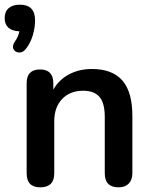

<svg xmlns="http://www.w3.org/2000/svg" viewBox="-47 -793 649 821"><path d="M63 -583Q50 -567 33.5 -568.5Q17 -570 10.5 -583.5Q4 -597 17 -616Q31 -635 36 -659Q-27 -662 -27 -716Q-27 -743 -10 -758Q7 -773 38 -773Q103 -773 103 -706Q103 -675 93 -641.5Q83 -608 63 -583ZM125 8Q67 8 67 -52V-437Q67 -496 124 -496Q181 -496 181 -437V-410Q206 -453 249 -475.5Q292 -498 346 -498Q433 -498 476 -449Q519 -400 519 -298V-52Q519 -24 503.5 -8Q488 8 460 8Q401 8 401 -52V-293Q401 -352 378.5 -378.5Q356 -405 309 -405Q252 -405 218.5 -369.5Q185 -334 185 -275V-52Q185 8 125 8Z"/></svg>

Font: Chiron GoRound TC M
Style: Regular
Weight: 500
Designer: Ryoko NISHIZUKA 西塚涼子 (kana, bopomofo & ideographs); Paul D. Hunt (Latin, Greek & Cyrillic); Sandoll Communications 산돌커뮤니
Foundry: Adobe
Version: Version 1.000;hotconv 1.1.1;makeotfexe 2.6.0